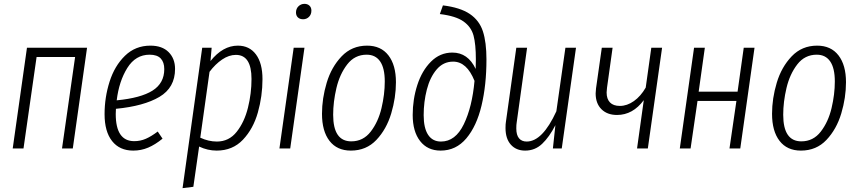

<svg xmlns="http://www.w3.org/2000/svg" viewBox="-20 -771 4457 997"><path d="M302 0 370 -475H170L102 0H46L120 -523H432L358 0Z M582 -206Q581 -197 581 -179Q581 -38 677 -38Q709 -38 737.5 -50.5Q766 -63 799 -88L824 -51Q786 -20 749.5 -4.5Q713 11 672 11Q601 11 562 -38.5Q523 -88 523 -178Q523 -265 549 -347Q575 -429 629 -481.5Q683 -534 761 -534Q822 -534 855.5 -500.5Q889 -467 889 -413Q889 -316 808 -268Q727 -220 582 -206ZM586 -250Q711 -262 772 -300.5Q833 -339 833 -412Q833 -448 814.5 -467.5Q796 -487 757 -487Q684 -487 641 -418Q598 -349 586 -250Z M1030 -523H1079L1073 -454Q1137 -534 1215 -534Q1275 -534 1309 -488.5Q1343 -443 1343 -360Q1343 -272 1319 -187Q1295 -102 1241.5 -45.5Q1188 11 1105 11Q1058 11 1014 -10L984 199L928 206ZM1286 -361Q1286 -486 1205 -486Q1169 -486 1133.5 -462Q1098 -438 1068 -398L1020 -56Q1063 -36 1106 -36Q1169 -36 1209 -86.5Q1249 -137 1267.5 -211.5Q1286 -286 1286 -361Z M1561 -523 1487 0H1431L1505 -523ZM1517 -706Q1517 -726 1530 -738.5Q1543 -751 1561 -751Q1577 -751 1587 -741.5Q1597 -732 1597 -716Q1597 -696 1584.5 -683.5Q1572 -671 1554 -671Q1537 -671 1527 -680.5Q1517 -690 1517 -706Z M1652 -180Q1652 -260 1676.5 -341.5Q1701 -423 1754 -478.5Q1807 -534 1886 -534Q1958 -534 1997 -483.5Q2036 -433 2036 -344Q2036 -264 2011.5 -182Q1987 -100 1934.5 -44.5Q1882 11 1802 11Q1730 11 1691 -39.5Q1652 -90 1652 -180ZM1978 -348Q1978 -417 1954 -452Q1930 -487 1884 -487Q1822 -487 1783 -436.5Q1744 -386 1727 -314Q1710 -242 1710 -175Q1710 -37 1804 -37Q1866 -37 1905 -87.5Q1944 -138 1961 -209.5Q1978 -281 1978 -348Z M2123 -174Q2123 -255 2147 -329.5Q2171 -404 2218 -451Q2265 -498 2329 -498Q2410 -498 2450 -413L2451 -463Q2451 -541 2439 -586Q2427 -631 2387 -659.5Q2347 -688 2264 -698L2280 -743Q2370 -732 2419.5 -698.5Q2469 -665 2487.5 -608.5Q2506 -552 2506 -462Q2506 -330 2480.5 -223Q2455 -116 2401.5 -52.5Q2348 11 2268 11Q2200 11 2161.5 -38.5Q2123 -88 2123 -174ZM2444 -351Q2404 -451 2333 -451Q2282 -451 2247.5 -410.5Q2213 -370 2196.5 -306Q2180 -242 2180 -173Q2180 -106 2203 -71Q2226 -36 2270 -36Q2345 -36 2388.5 -126Q2432 -216 2444 -351Z M2605 -106Q2605 -127 2607 -138L2661 -523H2717L2663 -135Q2661 -124 2661 -104Q2661 -70 2675 -53Q2689 -36 2715 -36Q2797 -36 2869 -193L2916 -523H2971L2897 0H2851L2864 -121Q2832 -59 2795 -24Q2758 11 2707 11Q2660 11 2632.5 -20Q2605 -51 2605 -106Z M3344 0H3288L3323 -251Q3266 -174 3184 -174Q3133 -174 3103 -204Q3073 -234 3073 -286Q3073 -294 3075 -312L3105 -523H3161L3132 -315Q3130 -299 3130 -291Q3130 -257 3147.5 -239Q3165 -221 3199 -221Q3236 -221 3271.5 -246Q3307 -271 3333 -316L3362 -523H3418Z M3768 0 3804 -247H3602L3566 0H3510L3584 -523H3640L3608 -295H3810L3842 -523H3898L3824 0Z M3989 -180Q3989 -260 4013.5 -341.5Q4038 -423 4091 -478.5Q4144 -534 4223 -534Q4295 -534 4334 -483.5Q4373 -433 4373 -344Q4373 -264 4348.5 -182Q4324 -100 4271.5 -44.5Q4219 11 4139 11Q4067 11 4028 -39.5Q3989 -90 3989 -180ZM4315 -348Q4315 -417 4291 -452Q4267 -487 4221 -487Q4159 -487 4120 -436.5Q4081 -386 4064 -314Q4047 -242 4047 -175Q4047 -37 4141 -37Q4203 -37 4242 -87.5Q4281 -138 4298 -209.5Q4315 -281 4315 -348Z"/></svg>

Font: Fira Sans Extra Condensed Light
Style: Italic
Weight: 300
Width: 3
Italic angle: -8°
Designer: Carrois Corporate & Edenspiekermann AG
Foundry: Carrois Corporate GbR & Edenspiekermann AG
Version: Version 4.203